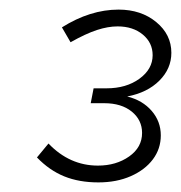

<svg xmlns="http://www.w3.org/2000/svg" viewBox="-20 -725 377 400"><path d="M185 -345Q145 -345 114 -357.5Q83 -370 57 -397L81 -426Q125 -380 184 -380Q222 -380 249 -399Q276 -418 276 -448Q276 -475 254.5 -492.5Q233 -510 197 -510H169L175 -541H202Q243 -541 270.5 -561Q298 -581 298 -610Q298 -636 277.5 -653Q257 -670 225 -670Q205 -670 182 -662.5Q159 -655 127 -637L109 -668Q168 -705 227 -705Q274 -705 305.5 -679Q337 -653 337 -615Q337 -582 312 -557Q287 -532 245 -524Q277 -516 296 -494Q315 -472 315 -443Q315 -415 298.5 -393Q282 -371 252.5 -358Q223 -345 185 -345Z"/></svg>

Font: Red Hat Text VF
Style: Italic
Weight: 300
Italic angle: -12°
Designer: Pentagram, MCKL
Foundry: Pentagram, MCKL
Version: Version 1.023